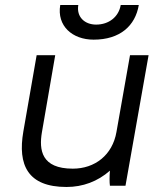

<svg xmlns="http://www.w3.org/2000/svg" viewBox="-20 -740 656 765"><path d="M245 5C310 5 369 -17 418 -60C416 -38 416 -12 418 0H480L572 -520H498L444 -214C428 -122 358 -68 270 -68C145 -68 135 -142 147 -213L200 -520H126L73 -216C50 -83 90 5 245 5ZM353 -582C458 -582 519 -637 533 -720H461C453 -673 414 -642 363 -642C317 -642 284 -673 292 -720H220C206 -637 268 -582 353 -582Z"/></svg>

Font: Fixel Display 20240404
Style: Italic
Weight: 400
Italic angle: -10°
Designer: AlfaBravo + MacPaw
Foundry: Kyrylo Tkachov, Marchela Mozhyna, Serhii Makarenko, Maria Weinstein, Zakhar Kryvoshyya
Version: Version 1.211;Glyphs 3.2 (3225)